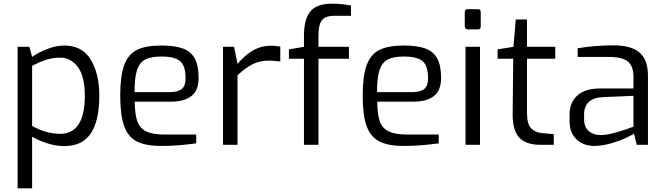

<svg xmlns="http://www.w3.org/2000/svg" viewBox="-20 -789 3623 1046"><path d="M76 -534H140L155 -479Q187 -502 236 -521.5Q285 -541 330 -541Q428 -541 474.5 -464Q521 -387 521 -268Q521 -131 474.5 -62Q428 7 330 7Q287 7 241.5 -7Q196 -21 155 -44V237H76ZM442 -268Q442 -373 404 -424Q366 -475 308 -475Q266 -475 229 -462.5Q192 -450 155 -430V-103Q231 -60 308 -60Q442 -60 442 -268Z M635 -268Q635 -375 656.5 -434Q678 -493 726 -517Q774 -541 859 -541Q932 -541 976 -525Q1020 -509 1041 -470.5Q1062 -432 1062 -364Q1062 -296 1022.5 -265.5Q983 -235 910 -235H714Q715 -166 728 -128.5Q741 -91 776 -73.5Q811 -56 877 -56H1049V-8Q995 -1 953 2.5Q911 6 858 6Q772 6 724.5 -19Q677 -44 656 -103Q635 -162 635 -268ZM903 -287Q949 -287 970 -304Q991 -321 991 -363Q991 -430 961.5 -455.5Q932 -481 859 -481Q801 -481 770 -464Q739 -447 726 -406Q713 -365 713 -287Z M1195 -534H1255L1274 -441Q1313 -488 1358 -514Q1403 -540 1457 -540Q1484 -540 1507 -535V-454Q1462 -459 1449 -459Q1396 -459 1357.5 -440Q1319 -421 1274 -379V0H1195Z M1636 -469H1554V-520L1636 -534V-595Q1636 -684 1670.5 -726.5Q1705 -769 1789 -769Q1840 -769 1892 -759V-703H1803Q1752 -703 1733.5 -678.5Q1715 -654 1715 -599V-534H1881V-469H1715V0H1636Z M1956 -268Q1956 -375 1977.5 -434Q1999 -493 2047 -517Q2095 -541 2180 -541Q2253 -541 2297 -525Q2341 -509 2362 -470.5Q2383 -432 2383 -364Q2383 -296 2343.5 -265.5Q2304 -235 2231 -235H2035Q2036 -166 2049 -128.5Q2062 -91 2097 -73.5Q2132 -56 2198 -56H2370V-8Q2316 -1 2274 2.5Q2232 6 2179 6Q2093 6 2045.5 -19Q1998 -44 1977 -103Q1956 -162 1956 -268ZM2224 -287Q2270 -287 2291 -304Q2312 -321 2312 -363Q2312 -430 2282.5 -455.5Q2253 -481 2180 -481Q2122 -481 2091 -464Q2060 -447 2047 -406Q2034 -365 2034 -287Z M2512 -645V-723Q2512 -739 2528 -739H2584Q2599 -739 2599 -723V-645Q2599 -629 2584 -629H2528Q2521 -629 2516.5 -633.5Q2512 -638 2512 -645ZM2516 -534H2595V0H2516Z M2773 -173 2776 -469H2691V-520L2777 -534L2790 -683H2851V-534H3005V-469H2851V-173Q2851 -112 2874 -89.5Q2897 -67 2932 -64L2997 -58V0H2924Q2845 0 2808 -40.5Q2771 -81 2773 -173Z M3083 -128V-166Q3083 -231 3125.5 -269Q3168 -307 3250 -307H3431V-373Q3431 -427 3401.5 -453Q3372 -479 3293 -479H3127V-526Q3221 -542 3322 -542Q3419 -542 3464.5 -502.5Q3510 -463 3510 -377V0H3449L3434 -61Q3427 -55 3390.5 -38Q3354 -21 3307 -7.5Q3260 6 3218 6Q3158 6 3120.5 -30Q3083 -66 3083 -128ZM3431 -99V-267L3268 -260Q3213 -258 3187.5 -233Q3162 -208 3162 -165V-141Q3162 -95 3188.5 -74Q3215 -53 3253 -53Q3280 -53 3319 -63Q3358 -73 3389.5 -84Q3421 -95 3431 -99Z"/></svg>

Font: Exo
Style: Regular
Weight: 400
Designer: Natanael Gama
Foundry: Natanael Gama
Version: Version 1.500; ttfautohint (v1.6)